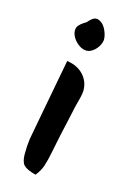

<svg xmlns="http://www.w3.org/2000/svg" viewBox="-107 -431 515 781"><g transform="rotate(15 150.5 -40.5)"><path d="M193 -243Q178 -243 162.5 -253.5Q147 -264 137 -279.5Q127 -295 127 -311Q127 -323 134.5 -332Q142 -341 156 -350Q161 -352 164 -355Q175 -367 183 -373Q191 -379 200 -379Q209 -379 219 -372Q232 -364 241.5 -343.5Q251 -323 251 -305Q251 -303 250.5 -300Q250 -297 249 -293Q243 -273 226.5 -258Q210 -243 193 -243ZM124 298Q86 288 73 274.5Q60 261 60 228Q60 210 61 194Q62 178 64 164Q75 106 91 19.5Q107 -67 129 -182Q173 -176 198.5 -148.5Q224 -121 224 -83Q224 -71 219 -51Q207 -8 201 24L189 78Q185 94 181 114Q177 134 172 157L166 187Q158 228 150 252Q142 276 124 298Z"/></g></svg>

Font: Mansalva
Style: Regular
Weight: 400
Designer: Carolina Short
Foundry: Carolina Short
Version: Version 2.112; ttfautohint (v1.8.4.7-5d5b)